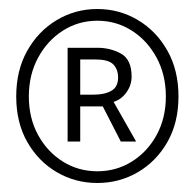

<svg xmlns="http://www.w3.org/2000/svg" viewBox="-20 -732 432 426"><path d="M196 -326Q147 -326 106 -350Q65 -374 40.5 -417Q16 -460 16 -518Q16 -576 40.5 -619.5Q65 -663 106 -687.5Q147 -712 196 -712Q245 -712 286 -687.5Q327 -663 351.5 -619.5Q376 -576 376 -518Q376 -460 351.5 -417Q327 -374 286 -350Q245 -326 196 -326ZM196 -352Q238 -352 272.5 -373.5Q307 -395 327.5 -432.5Q348 -470 348 -518Q348 -566 327.5 -604Q307 -642 272.5 -664Q238 -686 196 -686Q154 -686 119.5 -664Q85 -642 64.5 -604Q44 -566 44 -518Q44 -470 64.5 -432.5Q85 -395 119.5 -373.5Q154 -352 196 -352ZM130 -418V-626H196Q225 -626 248.5 -613Q272 -600 272 -562Q272 -543 260.5 -527Q249 -511 232 -506L282 -418H248L208 -496H158V-418ZM158 -522H188Q212 -522 227 -530.5Q242 -539 242 -560Q242 -578 231.5 -589Q221 -600 192 -600H158Z"/></svg>

Font: Source Sans 3
Style: Regular
Weight: 200
Designer: Paul D. Hunt
Foundry: Adobe
Version: Version 3.046;hotconv 1.0.118;makeotfexe 2.5.65603